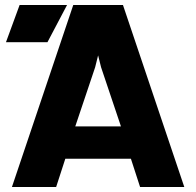

<svg xmlns="http://www.w3.org/2000/svg" viewBox="-20 -753 790 773"><path d="M28 0H206L243 -114H507L544 0H722L475 -733H275ZM4 -583H171L250 -733H59ZM283 -244 363 -482 375 -530 387 -482 467 -244Z"/></svg>

Font: Kreadon Extra Bold
Style: Regular
Weight: 800
Designer: kohakuno
Foundry: StudioGnu
Version: Version 1.000;Glyphs 3.1.2 (3151)